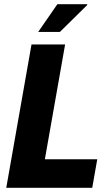

<svg xmlns="http://www.w3.org/2000/svg" viewBox="-20 -900 524 920"><path d="M10 0 131 -687H292L195 -137H446L422 0ZM163 -747 255 -880H398V-876L267 -747Z"/></svg>

Font: Archivo Condensed ExtraBold
Style: Italic
Weight: 800
Width: 3
Italic angle: -10°
Designer: Hector Gatti
Foundry: Omnibus-Type
Version: Version 2.001